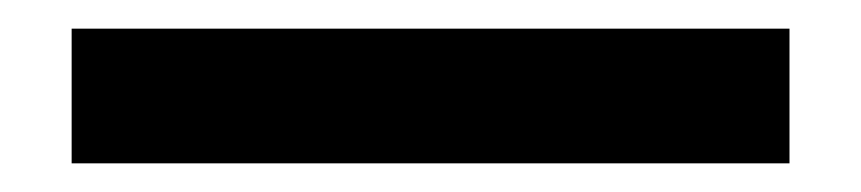

<svg xmlns="http://www.w3.org/2000/svg" viewBox="-20 62 601 134"><path d="M30 176V82H531V176Z"/></svg>

Font: IBM Plex Sans Devanagari Medium
Style: Regular
Weight: 500
Designer: Mike Abbink, Paul van der Laan, Pieter van Rosmalen, Erin McLaughlin
Foundry: Bold Monday
Version: Version 1.1